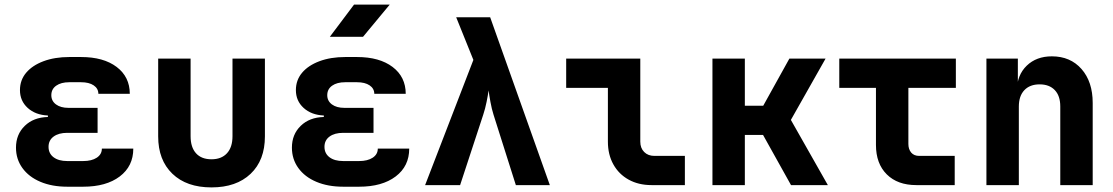

<svg xmlns="http://www.w3.org/2000/svg" viewBox="-20 -805 4840 835"><path d="M341.6 7H272.5Q206.1 7 155.8 -14.3Q105.5 -35.5 77.5 -74.2Q49.5 -112.9 49.5 -162.9Q49.5 -220.4 87.6 -257.5Q125.7 -294.7 188.3 -296.2V-302.7Q134 -305 100.4 -335.7Q66.8 -366.3 66.8 -413.2Q66.8 -456.6 93.7 -488.6Q120.7 -520.6 169.3 -538.8Q217.9 -557 281.3 -557H332.5Q430.4 -557 487.4 -513.8Q544.3 -470.7 544.5 -397.2H407.8Q407.6 -420.2 387.4 -433.8Q367.2 -447.4 332.5 -447.4H281.3Q245.5 -447.4 224.4 -432.4Q203.2 -417.5 203.2 -391Q203.2 -366 223.5 -350.9Q243.8 -335.9 278.1 -335.9H404.4V-227.3H272.5Q234.9 -227.3 213 -211Q191.1 -194.8 191.1 -166.5Q191.1 -137.7 213 -121.1Q234.9 -104.6 272.5 -104.6H341.6Q378.8 -104.6 400.9 -119.2Q423 -133.8 423 -158.6H559.7Q559.7 -82.2 500.8 -37.6Q441.8 7 341.6 7Z M899.8 10Q791.3 10 729.6 -49.5Q667.9 -108.9 667.9 -211.9V-550H808.9V-212.7Q808.9 -164.6 832.4 -138.5Q855.9 -112.3 899.8 -112.3Q943.1 -112.3 967.1 -138.5Q991.1 -164.6 991.1 -212.7V-550H1132.1V-211.9Q1132.1 -108.1 1069.8 -49Q1007.6 10 899.8 10Z M1541.6 7H1472.5Q1406.1 7 1355.8 -14.3Q1305.5 -35.5 1277.5 -74.2Q1249.5 -112.9 1249.5 -162.9Q1249.5 -220.4 1287.6 -257.5Q1325.7 -294.7 1388.3 -296.2V-302.7Q1334 -305 1300.4 -335.7Q1266.8 -366.3 1266.8 -413.2Q1266.8 -456.6 1293.7 -488.6Q1320.7 -520.6 1369.3 -538.8Q1417.9 -557 1481.3 -557H1532.5Q1630.4 -557 1687.4 -513.8Q1744.3 -470.7 1744.5 -397.2H1607.8Q1607.6 -420.2 1587.4 -433.8Q1567.2 -447.4 1532.5 -447.4H1481.3Q1445.5 -447.4 1424.4 -432.4Q1403.2 -417.5 1403.2 -391Q1403.2 -366 1423.5 -350.9Q1443.8 -335.9 1478.1 -335.9H1604.4V-227.3H1472.5Q1434.9 -227.3 1413 -211Q1391.1 -194.8 1391.1 -166.5Q1391.1 -137.7 1413 -121.1Q1434.9 -104.6 1472.5 -104.6H1541.6Q1578.8 -104.6 1600.9 -119.2Q1623 -133.8 1623 -158.6H1759.7Q1759.7 -82.2 1700.8 -37.6Q1641.8 7 1541.6 7ZM1414.5 -645 1519.7 -785H1674.9L1558.8 -645Z M1828.8 0 2038.7 -544.4 1963.9 -730H2111.7L2371.2 0H2223.4L2126.4 -306Q2118.5 -330.8 2112.9 -361.7Q2107.3 -392.5 2104.9 -411.7Q2102.3 -392.5 2096.2 -362.1Q2090.1 -331.7 2081.5 -306L1981 0Z M2813.4 0Q2756.9 0 2714.1 -23.7Q2671.3 -47.3 2647.5 -90Q2623.7 -132.6 2623.7 -189V-423H2442.3V-550H2764.6V-189Q2764.6 -160.9 2781.5 -144Q2798.4 -127 2826.1 -127H2958.5V0Z M3078.4 0V-550H3219.3V-345.1H3299.2L3412.9 -550H3570.3L3419.5 -283.5L3580.3 0H3420.1L3298.5 -218.1H3219.3V0Z M3965 0Q3883.4 0 3836.5 -46.7Q3789.5 -93.4 3789.5 -174.7V-423H3630V-550H4137V-423H3930.5V-179Q3930.5 -156.1 3942.7 -141.5Q3955 -127 3977.7 -127H4132V0Z M4269.9 0V-550H4406.6V-445H4446.9L4402.4 -412.1Q4403.2 -478.8 4445.2 -519.4Q4487.2 -560 4554.5 -560Q4634.9 -560 4683.5 -504.8Q4732.1 -449.5 4732.1 -357.3V0H4591.1V-342.1Q4591.1 -388.1 4567.3 -413.1Q4543.4 -438.1 4501.3 -438.1Q4458.9 -438.1 4434.9 -412.9Q4410.9 -387.7 4410.9 -341.5V0Z"/></svg>

Font: JetBrains Mono
Style: Regular
Weight: 400
Monospace: yes
Designer: Philipp Nurullin, Konstantin Bulenkov
Foundry: JetBrains
Version: Version 2.305